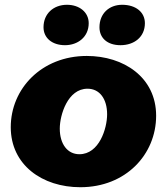

<svg xmlns="http://www.w3.org/2000/svg" viewBox="-20 -768 698 803"><path d="M316 15C506 15 633 -122 633 -284C633 -445 497 -534 343 -534C154 -534 25 -397 25 -236C25 -78 157 15 316 15ZM312 -123C262 -123 230 -166 230 -230C230 -287 263 -397 346 -397C397 -397 428 -354 428 -290C428 -231 395 -123 312 -123ZM252 -579C305 -579 351 -613 351 -671C351 -717 312 -748 260 -748C204 -748 162 -711 162 -654C162 -610 197 -579 252 -579ZM484 -579C541 -579 586 -613 586 -671C586 -717 548 -748 491 -748C436 -748 396 -711 396 -654C396 -609 429 -579 484 -579Z"/></svg>

Font: Fixel Display 20240404 Black
Style: Italic
Weight: 900
Italic angle: -10°
Designer: AlfaBravo + MacPaw
Foundry: Kyrylo Tkachov, Marchela Mozhyna, Serhii Makarenko, Maria Weinstein, Zakhar Kryvoshyya
Version: Version 1.211;Glyphs 3.2 (3225)